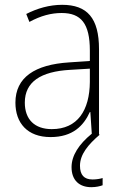

<svg xmlns="http://www.w3.org/2000/svg" viewBox="-20 -559 508 797"><path d="M312 129C312 82 346 41 394 0L391 -1V-355C391 -484 342 -539 238 -539C185 -539 134 -524 89 -501L102 -468C150 -494 193 -505 236 -505C316 -505 353 -462 353 -349V-306L267 -300C125 -291 44 -238 44 -133C44 -49 93 10 190 10C282 10 327 -37 353 -94H355L361 -4C307 40 277 87 277 135C277 189 309 218 359 218C379 218 395 214 406 210V180C397 183 381 186 364 186C329 186 312 167 312 129ZM270 -269 353 -274V-219C352 -101 302 -23 195 -23C124 -23 83 -63 83 -133C83 -220 150 -262 270 -269Z"/></svg>

Font: Noto Sans Thai SemCond ExtLt
Style: Regular
Weight: 200
Width: 4
Designer: Monotype Design Team
Foundry: Monotype Imaging Inc.
Version: Version 2.002